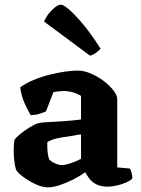

<svg xmlns="http://www.w3.org/2000/svg" viewBox="-20 -804 606 827"><path d="M187 3Q163 3 134.5 -10Q106 -23 82 -40.5Q58 -58 49 -73Q44 -89 41.5 -112Q39 -135 39 -156Q39 -171 40 -183Q41 -195 43 -203Q51 -213 64 -224Q77 -235 92.5 -245.5Q108 -256 122 -263.5Q136 -271 144 -273Q153 -276 176 -277.5Q199 -279 222 -280Q239 -281 254.5 -282Q270 -283 284.5 -284.5Q299 -286 310 -287Q321 -288 329 -290V-391Q308 -403 289.5 -407.5Q271 -412 257 -412Q248 -412 233 -410.5Q218 -409 210 -407L178 -324Q171 -321 154 -315Q137 -309 112 -308Q103 -323 87.5 -356Q72 -389 67 -428Q92 -446 124.5 -459.5Q157 -473 192.5 -482Q228 -491 260 -495.5Q292 -500 314 -500Q342 -500 372 -487Q402 -474 427.5 -454.5Q453 -435 469 -414Q485 -393 485 -377V-83L540 -78Q543 -72 546.5 -61Q550 -50 550 -35Q540 -25 521 -17Q502 -9 481 -4.5Q460 0 445 0Q414 0 395 -10Q376 -20 365 -34.5Q354 -49 347 -62Q325 -46 295.5 -31Q266 -16 237 -6.5Q208 3 187 3ZM246 -93Q256 -93 271 -97Q286 -101 302 -107.5Q318 -114 329 -120V-225Q316 -224 302.5 -221Q289 -218 272 -216Q247 -213 223.5 -207.5Q200 -202 184 -192Q183 -176 184.5 -154.5Q186 -133 192 -117Q202 -107 218 -100Q234 -93 246 -93ZM368 -564 170 -711Q177 -729 190 -745.5Q203 -762 217.5 -773Q232 -784 242 -784Q254 -784 280.5 -760.5Q307 -737 342 -694.5Q377 -652 413 -594Q408 -588 396 -578.5Q384 -569 368 -564Z"/></svg>

Font: Texturina Medium 12pt ExtraBold
Style: Regular
Weight: 800
Version: Version 1.002